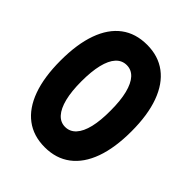

<svg xmlns="http://www.w3.org/2000/svg" viewBox="-206 -847 974 974"><g transform="rotate(45 281.0 -360.5)"><path d="M281.2 7.8Q199.7 7.8 143.1 -34.9Q86.4 -77.6 56.6 -159.9Q26.9 -242.2 26.9 -360.4Q26.9 -478.5 56.4 -560.5Q85.9 -642.6 142.6 -685.1Q199.2 -727.5 281.2 -727.5Q361.8 -727.5 418.7 -684.8Q475.6 -642.1 505.6 -560.1Q535.6 -478 535.6 -360.4Q535.6 -242.7 505.9 -160.4Q476.1 -78.1 419.2 -35.2Q362.3 7.8 281.2 7.8ZM281.2 -138.2Q315.4 -138.2 339.1 -164.1Q362.8 -189.9 374.8 -239.5Q386.7 -289.1 386.2 -360.4Q386.2 -432.1 373.8 -481.4Q361.3 -530.8 337.9 -556.2Q314.5 -581.5 281.2 -581.5Q247.1 -581.5 223.6 -555.9Q200.2 -530.3 188.2 -480.7Q176.3 -431.2 176.3 -360.4Q176.3 -289.1 188.7 -239.5Q201.2 -189.9 224.6 -164.1Q248 -138.2 281.2 -138.2Z"/></g></svg>

Font: Reddit Mono ExtraBold
Style: Regular
Weight: 800
Monospace: yes
Designer: Stephen Hutchings
Foundry: Reddit
Version: Version 1.014